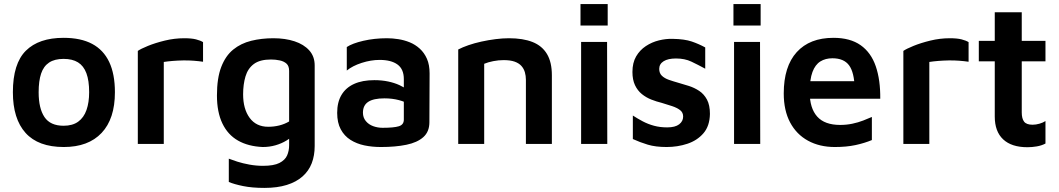

<svg xmlns="http://www.w3.org/2000/svg" viewBox="-20 -704 5181 939"><path d="M292 15Q167 15 105 -54Q43 -123 43 -253Q43 -393 106.5 -456Q170 -519 291 -519Q375 -519 430.5 -489.5Q486 -460 514 -401Q542 -342 542 -253Q542 -123 477 -54Q412 15 292 15ZM291 -89Q335 -89 362.5 -109Q390 -129 403 -166Q416 -203 416 -253Q416 -310 402.5 -346Q389 -382 361.5 -399Q334 -416 291 -416Q247 -416 220 -398Q193 -380 181 -344Q169 -308 169 -253Q169 -174 197.5 -131.5Q226 -89 291 -89Z M654 0V-455Q668 -465 703.5 -479.5Q739 -494 786 -505.5Q833 -517 881 -517Q917 -517 938.5 -511.5Q960 -506 973 -498V-402Q953 -405 927.5 -407Q902 -409 875.5 -408.5Q849 -408 824.5 -406Q800 -404 781 -401V0Z M1265 15Q1194 12 1144 -16.5Q1094 -45 1067.5 -100.5Q1041 -156 1041 -237Q1041 -322 1062 -376.5Q1083 -431 1120.5 -461.5Q1158 -492 1208.5 -504.5Q1259 -517 1317 -517Q1375 -517 1420.5 -502Q1466 -487 1492.5 -457.5Q1519 -428 1519 -384V10Q1519 57 1504.5 94.5Q1490 132 1459.5 159Q1429 186 1382.5 200.5Q1336 215 1273 215Q1213 215 1169 206Q1125 197 1099 186V72Q1114 78 1140.5 86.5Q1167 95 1200 101Q1233 107 1266 107Q1319 107 1346.5 93Q1374 79 1384 56.5Q1394 34 1394 6V-73L1423 -51Q1406 -32 1381.5 -17Q1357 -2 1327.5 6.5Q1298 15 1265 15ZM1292 -84Q1320 -84 1346 -90.5Q1372 -97 1394 -110V-357Q1394 -381 1381.5 -392.5Q1369 -404 1348.5 -408.5Q1328 -413 1305 -413Q1251 -413 1221.5 -391Q1192 -369 1180.5 -330Q1169 -291 1169 -243Q1169 -171 1201 -127.5Q1233 -84 1292 -84Z M1843 15Q1800 15 1762 7Q1724 -1 1694 -20Q1664 -39 1646.5 -71.5Q1629 -104 1629 -152Q1629 -204 1650 -239.5Q1671 -275 1711.5 -293.5Q1752 -312 1811 -312Q1847 -312 1878 -305.5Q1909 -299 1934 -287.5Q1959 -276 1975 -263L1984 -192Q1963 -206 1930.5 -214.5Q1898 -223 1860 -223Q1807 -223 1781 -206Q1755 -189 1755 -153Q1755 -129 1769 -112Q1783 -95 1805 -87Q1827 -79 1851 -79Q1906 -79 1930.5 -86.5Q1955 -94 1955 -119V-317Q1955 -366 1924 -388.5Q1893 -411 1837 -411Q1794 -411 1749 -396.5Q1704 -382 1676 -359V-474Q1703 -492 1757 -504.5Q1811 -517 1873 -517Q1899 -517 1928 -512.5Q1957 -508 1984 -497Q2011 -486 2033 -466Q2055 -446 2068 -416.5Q2081 -387 2081 -345L2080 -106Q2080 -60 2050.5 -33.5Q2021 -7 1967.5 4Q1914 15 1843 15Z M2221 -462Q2242 -473 2271 -483Q2300 -493 2334 -500.5Q2368 -508 2403 -512.5Q2438 -517 2469 -517Q2538 -517 2584.5 -498.5Q2631 -480 2655 -440Q2679 -400 2679 -336V0H2552V-314Q2552 -333 2547 -350.5Q2542 -368 2530 -381.5Q2518 -395 2497 -402.5Q2476 -410 2443 -410Q2418 -410 2392.5 -405Q2367 -400 2348 -392V0H2221Z M2822 0V-499H2949L2950 0ZM2819 -579V-684H2952V-579Z M3240 15Q3186 15 3148 3.5Q3110 -8 3075 -24V-139Q3098 -124 3123.5 -110.5Q3149 -97 3178.5 -89Q3208 -81 3243 -81Q3282 -81 3301.5 -96Q3321 -111 3321 -134Q3321 -154 3306 -165.5Q3291 -177 3267 -185Q3243 -193 3216 -201Q3191 -207 3165.5 -217Q3140 -227 3119 -244Q3098 -261 3085.5 -287.5Q3073 -314 3073 -352Q3073 -397 3091 -428Q3109 -459 3138.5 -478.5Q3168 -498 3202.5 -506.5Q3237 -515 3270 -514Q3328 -513 3363 -501Q3398 -489 3429 -472V-368Q3394 -387 3361.5 -402.5Q3329 -418 3286 -418Q3247 -418 3225.5 -404.5Q3204 -391 3204 -367Q3204 -346 3217 -333.5Q3230 -321 3251.5 -313.5Q3273 -306 3298 -299Q3323 -292 3349.5 -283.5Q3376 -275 3399.5 -259.5Q3423 -244 3437.5 -217Q3452 -190 3452 -147Q3451 -88 3420.5 -52.5Q3390 -17 3342 -1Q3294 15 3240 15Z M3570 0V-499H3697L3698 0ZM3567 -579V-684H3700V-579Z M4063 15Q3988 15 3931.5 -16Q3875 -47 3844 -105.5Q3813 -164 3813 -247Q3813 -379 3876.5 -449Q3940 -519 4056 -519Q4138 -519 4189 -483Q4240 -447 4263 -380Q4286 -313 4285 -221H3895L3886 -307H4184L4160 -271Q4158 -350 4132.5 -384.5Q4107 -419 4051 -419Q4017 -419 3992 -403.5Q3967 -388 3953.5 -352Q3940 -316 3940 -253Q3940 -175 3976.5 -134Q4013 -93 4089 -93Q4120 -93 4148.5 -99Q4177 -105 4201.5 -114.5Q4226 -124 4244 -132V-19Q4208 -4 4164 5.5Q4120 15 4063 15Z M4398 0V-455Q4412 -465 4447.5 -479.5Q4483 -494 4530 -505.5Q4577 -517 4625 -517Q4661 -517 4682.5 -511.5Q4704 -506 4717 -498V-402Q4697 -405 4671.5 -407Q4646 -409 4619.5 -408.5Q4593 -408 4568.5 -406Q4544 -404 4525 -401V0Z M5005 16Q4927 16 4886 -22.5Q4845 -61 4845 -134V-404H4767V-504H4845V-644H4977V-504H5093V-404H4977V-154Q4977 -124 4988.5 -109Q5000 -94 5030 -94Q5046 -94 5063.5 -99Q5081 -104 5093 -112V-2Q5074 8 5050.5 12Q5027 16 5005 16Z"/></svg>

Font: Maven Pro SemiBold
Style: Regular
Weight: 600
Designer: Joe Prince
Foundry: Joe Prince
Version: Version 2.103